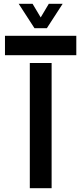

<svg xmlns="http://www.w3.org/2000/svg" viewBox="-20 -988 427 1008"><path d="M136.5 0V-657.3H251V0ZM6.1 -698.3V-800H380.6V-698.3ZM161 -840 78.1 -968H151L193.7 -896.5L236.2 -968H308.9L226 -840Z"/></svg>

Font: Big Shoulders Stencil Text Thin
Style: Regular
Weight: 100
Designer: Patric King
Foundry: XO Type Co
Version: Version 2.001